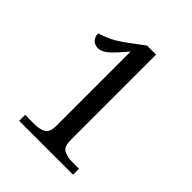

<svg xmlns="http://www.w3.org/2000/svg" viewBox="-200 -839 960 960"><g transform="rotate(45 279.5 -359.0)"><path d="M96 0V-42H163Q197 -42 221 -54.5Q245 -67 245 -114V-639Q207 -593 176.5 -564Q146 -535 116 -535Q94 -535 80 -550Q66 -565 66 -589Q96 -597 129.5 -613Q163 -629 212 -666L282 -718H346V-114Q346 -67 370 -54.5Q394 -42 428 -42H477V0Z"/></g></svg>

Font: NotoSerif-Regular
Style: Regular
Weight: 400
Designer: Monotype Design Team
Foundry: Monotype Imaging Inc.
Version: Version 2.007; ttfautohint (v1.8) -l 8 -r 50 -G 200 -x 14 -D